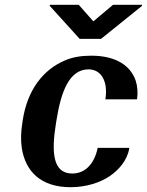

<svg xmlns="http://www.w3.org/2000/svg" viewBox="-20 -770 612 800"><path d="M73 -257C67 -220 66 -184 71 -152C86 -57 149 10 274 10C339 10 397 -9 437 -36C475 -62 511 -102 519 -154H387C373 -86 334 -47 281 -47C197 -47 195 -142 213 -255L216 -273C234 -384 267 -481 349 -481C403 -481 431 -429 419 -356H551C555 -383 553 -409 546 -432C525 -496 464 -538 360 -538C319 -538 282 -532 250 -518C158 -479 94 -393 75 -271ZM187 -746 312 -608H401L571 -745L572 -750H451L369 -681L308 -750H188Z"/></svg>

Font: Aerodynamic
Style: Obl
Weight: 500
Designer: Google
Version: Version 2.000980; 2014